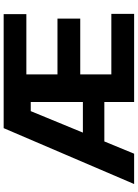

<svg xmlns="http://www.w3.org/2000/svg" viewBox="131 -898 767 1070"><g transform="rotate(-90 515.0 -363.5)"><path d="M192.9 0H23.9L335.4 -727.1H970.7V-600.6H634.8V-427.2H945.8V-300.3H634.8V-127H972.2V0H481V-576.2H430.2ZM568.4 -166H190.9V-285.6H568.4Z"/></g></svg>

Font: My Font
Style: Bold
Weight: 500
Designer: Rasmus Andersson
Foundry: rsms
Version: Version 0.001